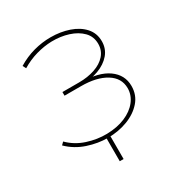

<svg xmlns="http://www.w3.org/2000/svg" viewBox="-153 -633 820 867"><g transform="rotate(-30 257.0 -199.5)"><path d="M230 3Q179 3 126 -14.5Q73 -32 33 -71L46 -84Q83 -47 134 -30.5Q185 -14 235 -15Q289 -16 330.5 -33.5Q372 -51 395.5 -81Q419 -111 419 -147Q419 -200 370.5 -230Q322 -260 241 -260H155V-279H242Q287 -279 324 -291.5Q361 -304 382.5 -328.5Q404 -353 404 -387Q404 -425 379 -450.5Q354 -476 313.5 -489Q273 -502 226 -501Q187 -500 146 -488.5Q105 -477 67 -454L58 -471Q99 -496 143 -508Q187 -520 232 -520Q283 -520 327 -505Q371 -490 397.5 -460.5Q424 -431 424 -389Q424 -350 400 -322Q376 -294 336 -279Q296 -264 247 -264L250 -275Q341 -275 390 -240Q439 -205 439 -147Q439 -100 409.5 -66.5Q380 -33 332.5 -15Q285 3 230 3ZM223 121V-10H243V121Z"/></g></svg>

Font: Montserrat Thin
Style: Regular
Weight: 100
Designer: Julieta Ulanovsky
Foundry: Julieta Ulanovsky
Version: Version 9.000